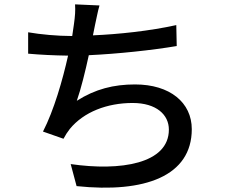

<svg xmlns="http://www.w3.org/2000/svg" viewBox="-20 -814 1040 880"><path d="M109 -666V-568C164 -563 226 -560 292 -559C267 -447 227 -308 177 -211L271 -178C280 -195 289 -209 300 -223C364 -301 471 -342 588 -342C697 -342 754 -288 754 -220C754 -63 531 -29 304 -62L331 39C644 72 859 -7 859 -222C859 -344 759 -427 599 -427C501 -427 417 -406 332 -352C351 -406 371 -487 387 -561C518 -567 678 -584 790 -603L788 -699C666 -672 523 -657 406 -652L415 -697C422 -726 427 -759 436 -789L324 -794C326 -765 324 -740 319 -704L311 -649H306C245 -649 166 -656 109 -666Z"/></svg>

Font: GenYoGothic2 TW M
Style: Regular
Weight: 500
Version: Version 2.100;PS 2.1;hotconv 16.6.51;makeotf.lib2.5.65220 DE